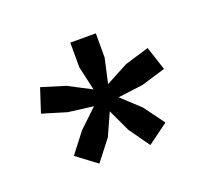

<svg xmlns="http://www.w3.org/2000/svg" viewBox="-60 -622 428 396"><g transform="rotate(-20 154.0 -423.5)"><path d="M183 -551V-498L171 -444L220 -470L273 -486L290 -434L237 -418L182 -411L222 -374L255 -329L210 -296L178 -341L155 -390L133 -341L98 -296L54 -329L88 -373L128 -411L73 -418L20 -434L37 -486L89 -470L139 -444L127 -497V-551Z"/></g></svg>

Font: Mukta Malar
Style: Regular
Weight: 400
Designer: Aadarsh Rajan, Girish Dalvi, Yashodeep Gholap
Foundry: Ek Type
Version: Version 2.538;PS 1.000;hotconv 16.6.51;makeotf.lib2.5.65220;